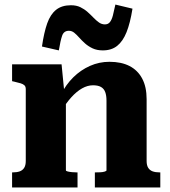

<svg xmlns="http://www.w3.org/2000/svg" viewBox="-20 -822 745 842"><path d="M33 0V-66H36Q54 -66 66.5 -70.5Q79 -75 86 -86Q93 -97 93 -116V-431Q93 -442 87.5 -447.5Q82 -453 71 -456.5Q60 -460 42 -464L33 -466V-540H250L262 -418L269 -415V-75Q269 -72 277 -70Q285 -68 296 -67Q307 -66 316 -66H320V0ZM683 0H396V-66H399Q409 -66 420 -66.5Q431 -67 439 -69.5Q447 -72 447 -75V-381Q447 -403 441.5 -418Q436 -433 423 -440.5Q410 -448 388 -448Q364 -448 340 -434.5Q316 -421 292.5 -395Q269 -369 244 -328L247 -407Q269 -451 301.5 -483Q334 -515 374.5 -533Q415 -551 460 -551Q512 -551 548 -532.5Q584 -514 603.5 -477.5Q623 -441 623 -387V-116Q623 -97 630 -86Q637 -75 649.5 -70.5Q662 -66 680 -66H683ZM431 -601Q405 -601 386 -610Q367 -619 353 -631.5Q339 -644 327.5 -657Q316 -670 305.5 -678.5Q295 -687 282 -687Q260 -687 252.5 -665.5Q245 -644 238 -601L164 -618Q173 -680 187 -719.5Q201 -759 226 -779Q251 -799 291 -799Q315 -799 332.5 -790.5Q350 -782 364 -769.5Q378 -757 390 -744.5Q402 -732 414 -723.5Q426 -715 440 -715Q454 -715 462 -725Q470 -735 475 -754Q480 -773 486 -802L561 -784Q551 -721 535 -681Q519 -641 494 -621Q469 -601 431 -601Z"/></svg>

Font: Roboto Serif
Style: Bold
Weight: 700
Designer: Greg Gazdowicz
Foundry: Commercial Type
Version: Version 1.008